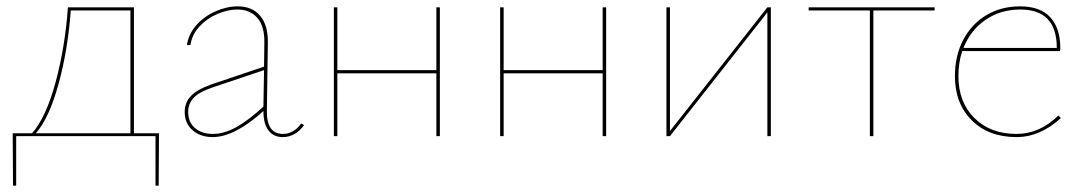

<svg xmlns="http://www.w3.org/2000/svg" viewBox="-20 -429 3416 605"><path d="M480 156H470V0H31V156H21L20 -9H81Q125 -59 155 -169.5Q185 -280 194 -406H402V-9H481ZM391 -9V-396H203Q194 -272 164.5 -164.5Q135 -57 93 -9Z M938 -35Q926 -17 908.5 -7Q891 3 871 3Q842 3 826 -18Q810 -39 810 -79Q719 3 650 3Q612 3 587 -18.5Q562 -40 562 -76Q562 -106 581.5 -126.5Q601 -147 646 -163L812 -219L813 -294Q814 -346 791 -372.5Q768 -399 728 -399Q698 -399 665 -385Q632 -371 608.5 -345.5Q585 -320 580 -287H569Q574 -322 599 -350Q624 -378 659.5 -393.5Q695 -409 729 -409Q775 -409 800 -379Q825 -349 824 -294L821 -82Q819 -7 872 -7Q888 -7 903 -15.5Q918 -24 929 -40ZM650 -7Q686 -7 724 -28Q762 -49 810 -93L812 -208L651 -154Q607 -139 590 -120.5Q573 -102 573 -77Q573 -43 595 -25Q617 -7 650 -7Z M1366 -406V0H1355V-198H1043V0H1032V-406H1043V-208H1355V-406Z M1890 -406V0H1879V-198H1567V0H1556V-406H1567V-208H1879V-406Z M2409 0H2398V-390L2091 0H2080V-406H2091V-16L2398 -406H2409Z M2925 -396H2732V0H2721V-396H2528V-406H2925Z M3323 -57Q3257 3 3183 3Q3095 3 3042 -50Q2989 -103 2989 -189Q2989 -254 3015.5 -304Q3042 -354 3088.5 -381.5Q3135 -409 3194 -409Q3258 -409 3289.5 -374.5Q3321 -340 3321 -278Q3321 -271 3320 -268H3012Q3000 -232 3000 -189Q3000 -107 3050.5 -57Q3101 -7 3183 -7Q3256 -7 3315 -65ZM3016 -278H3310Q3310 -399 3195 -399Q3133 -399 3085.5 -366.5Q3038 -334 3016 -278Z"/></svg>

Font: Ysabeau Hairline
Style: Regular
Weight: 100
Designer: Christian Thalmann (Catharsis Fonts)
Version: Version 0.003